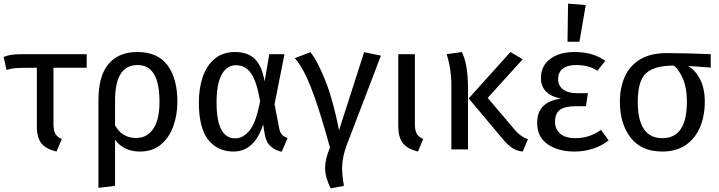

<svg xmlns="http://www.w3.org/2000/svg" viewBox="-25 -827 3982 1063"><path d="M288 12Q229 -2 204 -33.5Q179 -65 179 -129V-452Q80 -452 54 -449Q35 -447 11 -440L-5 -512Q19 -521 41.5 -524Q64 -527 102 -527H455V-452H271V-141Q271 -105 281 -87Q291 -69 317 -57Z M520 213V-271Q520 -407 576 -473Q632 -539 735 -539Q849 -539 903 -465Q957 -391 957 -264Q957 -190 934 -127Q911 -64 865 -26Q819 12 750 12Q659 12 612 -54V202ZM728 -63Q789 -63 823.5 -113.5Q858 -164 858 -264Q858 -467 737 -467Q612 -467 612 -271V-133Q651 -63 728 -63Z M1535 13Q1501 7 1474.5 -16Q1448 -39 1441 -82L1432 -138Q1383 12 1268 12Q1179 12 1127.5 -54Q1076 -120 1076 -259Q1076 -339 1098 -402.5Q1120 -466 1164.5 -502.5Q1209 -539 1277 -539Q1348 -539 1387 -499.5Q1426 -460 1440 -376L1466 -527H1550L1495 -250L1521 -116Q1527 -76 1567 -63ZM1278 -61Q1321 -61 1357 -105Q1393 -149 1415 -267Q1397 -374 1365.5 -420Q1334 -466 1282 -466Q1231 -466 1202.5 -414.5Q1174 -363 1174 -259Q1174 -61 1277 -61Z M1806 216Q1775 155 1775 103Q1775 53 1802 -10Q1742 -228 1697 -342Q1652 -456 1607 -505L1694 -538Q1736 -484 1778.5 -375Q1821 -266 1852 -106L1991 -538L2084 -519L1894 -22Q1869 44 1869 105Q1869 142 1879 202Z M2289 12Q2229 -3 2204.5 -35.5Q2180 -68 2180 -130V-527H2272V-141Q2272 -105 2282 -87Q2292 -69 2318 -57Z M2566 0H2474V-357Q2474 -445 2448 -527L2532 -539Q2566 -471 2566 -339ZM2869 12Q2836 9 2810.5 -8Q2785 -25 2752 -65L2570 -282L2801 -539L2869 -499L2675 -285L2821 -113Q2855 -71 2898 -56Z M3156 12Q3066 12 3007.5 -28Q2949 -68 2949 -147Q2949 -264 3081 -281Q2970 -303 2970 -395Q2970 -463 3021.5 -501Q3073 -539 3155 -539Q3260 -539 3326 -490L3282 -435Q3237 -467 3164 -467Q3117 -467 3091 -447Q3065 -427 3065 -388Q3065 -353 3092.5 -332Q3120 -311 3169 -311H3230L3219 -239H3163Q3104 -239 3076 -219.5Q3048 -200 3048 -151Q3048 -113 3076 -87.5Q3104 -62 3161 -62Q3239 -62 3302 -108L3345 -50Q3306 -19 3257 -3.5Q3208 12 3156 12ZM3183 -596H3117L3120 -807L3218 -799Z M3642 12Q3526 12 3466.5 -65Q3407 -142 3407 -263Q3407 -342 3434.5 -403Q3462 -464 3519.5 -498.5Q3577 -533 3667 -533Q3774 -533 3910 -527V-453L3784 -462Q3824 -440 3850.5 -389Q3877 -338 3877 -264Q3877 -185 3850.5 -122.5Q3824 -60 3771.5 -24Q3719 12 3642 12ZM3642 -62Q3778 -62 3778 -264Q3778 -338 3757 -388.5Q3736 -439 3706 -464Q3598 -464 3552 -422Q3506 -380 3506 -263Q3506 -62 3642 -62Z"/></svg>

Font: Trujillo
Style: Regular
Weight: 400
Designer: Fira Sans original fonts by bBox Type GmbH, Carrois Corporate GbR, & Edenspiekermann AG / Changes by Cristiano Sobral
Foundry: Fira Sans original fonts by bBox Type GmbH, Carrois Corporate GbR, & Edenspiekermann AG / Changes by Cristiano Sobral
Version: Version 4.301;October 17, 2021;FontCreator 14.0.0.2814 64-bi